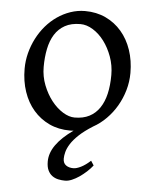

<svg xmlns="http://www.w3.org/2000/svg" viewBox="-51 -511 604 771"><g transform="rotate(5 251.5 -126.0)"><path d="M388.2 -222.2Q388.2 -260.7 375.5 -295.7Q362.8 -330.6 342.8 -357.2Q322.8 -383.8 297.4 -399.4Q272 -415 247.1 -415Q210 -415 184.6 -400.9Q159.2 -386.7 143.8 -362.1Q128.4 -337.4 121.6 -303.7Q114.7 -270 114.7 -231Q114.7 -192.4 128.4 -157.5Q142.1 -122.6 162.8 -96.2Q183.6 -69.8 208.5 -54.4Q233.4 -39.1 255.9 -39.1Q290.5 -39.1 315.4 -52Q340.3 -64.9 356.4 -88.9Q372.6 -112.8 380.4 -146.5Q388.2 -180.2 388.2 -222.2ZM349.1 146Q338.9 159.2 325 171.9Q311 184.6 296.4 194.6Q281.7 204.6 267.1 210.7Q252.4 216.8 240.2 216.8Q226.1 216.8 212.4 213.9Q198.7 210.9 188 203.1Q177.2 195.3 170.7 181.6Q164.1 168 164.1 146Q164.1 111.8 187.5 78.9Q210.9 45.9 256.8 13.7Q252.9 14.2 249.5 14.4Q246.1 14.6 242.2 14.6Q195.8 14.6 158.4 -2.9Q121.1 -20.5 94.5 -51.3Q67.9 -82 53.5 -124.5Q39.1 -167 39.1 -216.8Q39.1 -249 47.1 -280.3Q55.2 -311.5 69.6 -339.6Q84 -367.7 104.2 -391.4Q124.5 -415 149.2 -432.1Q173.8 -449.2 202.4 -459Q231 -468.8 261.2 -468.8Q307.1 -468.8 344.5 -451.2Q381.8 -433.6 408.4 -402.6Q435.1 -371.6 449.5 -329.1Q463.9 -286.6 463.9 -236.8Q463.9 -201.2 454.1 -167.2Q444.3 -133.3 427 -103.5Q409.7 -73.7 385.7 -49.6Q361.8 -25.4 333.5 -9.8Q299.3 11.7 278.3 31.5Q257.3 51.3 246.1 69.1Q234.9 86.9 231 102.1Q227.1 117.2 227.1 128.9Q227.1 147 238.8 155.5Q250.5 164.1 269 164.1Q281.2 164.1 299.1 155.3Q316.9 146.5 337.4 127.9Z"/></g></svg>

Font: Gentium Plus Am
Style: Regular
Weight: 400
Designer: J. Victor Gaultney, Annie Olsen, Iska Routamaa, Becca Hirsbrunner
Foundry: SIL International
Version: Version 5.000